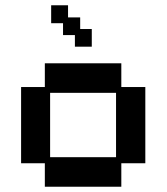

<svg xmlns="http://www.w3.org/2000/svg" viewBox="-20 -696 632 728"><path d="M150 12V-77H60V-366H150V-456H440V-366H531V-77H440V12ZM170 -100H420V-344H170ZM264 -519V-563H219V-608H174V-676H238V-630H284V-586H328V-519Z"/></svg>

Font: Pixelify Sans Medium
Style: Regular
Weight: 500
Designer: Stefie Justprince
Foundry: Typecalism Foundryline
Version: Version 1.000;February 13, 2025;FontCreator 15.0.0.3015 64-b